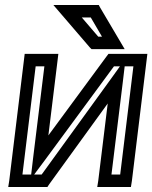

<svg xmlns="http://www.w3.org/2000/svg" viewBox="-20 -725 611 770"><path d="M178 13 412 -310 374 0 370 25H395H480H505L509 0L568 -484L571 -509H546H429H415L406 -497L174 -182L211 -484L214 -509H189H104H79L76 -484L17 0L13 25H38H155H170L178 13ZM480 -459H515L462 -25H427L473 -400L480 -459ZM105 -25H70L123 -459H158L113 -93L105 -25ZM147 -25H117L158 -80L437 -459H461L428 -413L147 -25ZM457 -567 382 -694 376 -705H363H254H194L231 -662L340 -535L347 -528H357H431H480L457 -567ZM389 -578H374L308 -655H344L389 -578Z"/></svg>

Font: Gamestation Display Outline
Style: Italic
Weight: 400
Designer: Jonas Hecksher
Foundry: Jonas Hecksher, Playtypeª, e-types AS
Version: Version 1.003